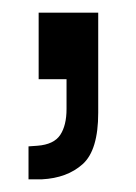

<svg xmlns="http://www.w3.org/2000/svg" viewBox="-20 -125 214 303"><path d="M25 158V106L39 105Q65 103 75 88Q85 73 85 47V0H41V-105H135V53Q135 112 110.5 134Q86 156 46 158Z"/></svg>

Font: Mona Sans Condensed Medium
Style: Regular
Weight: 500
Width: 3
Designer: Deni Anggara
Foundry: GitHub
Version: Version 1.001; ttfautohint (v1.8.4.7-5d5b);gftools[0.9.31]